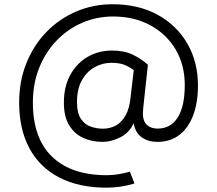

<svg xmlns="http://www.w3.org/2000/svg" viewBox="-20 -658 1012 895"><path d="M502.4 -422.4Q558.6 -422.4 597.9 -403.6Q637.2 -384.8 669.4 -356.4L647.5 -152.8Q646 -136.7 646 -127.4Q646 -94.7 664.1 -76.7Q682.1 -58.6 714.4 -58.6Q775.9 -58.6 808.6 -110.6Q841.3 -162.6 841.3 -261.7Q841.3 -355.5 798.6 -427.5Q755.9 -499.5 680.4 -540.3Q605 -581.1 506.8 -581.1Q431.2 -581.1 363.5 -552Q295.9 -522.9 244.1 -469.2Q192.4 -415.5 162.8 -342Q133.3 -268.6 133.3 -179.7Q133.3 -13.7 222.9 72.5Q312.5 158.7 477.5 158.7Q504.9 158.7 531.7 154.3Q558.6 149.9 585.4 142.1L606.9 197.3Q543 216.8 477.1 216.8Q348.1 216.8 256.8 169.7Q165.5 122.6 117.4 33.7Q69.3 -55.2 69.3 -180.2Q69.3 -279.8 103 -363.5Q136.7 -447.3 196.3 -508.8Q255.9 -570.3 335 -604.2Q414.1 -638.2 504.9 -638.2Q625 -638.2 714.4 -589.4Q803.7 -540.5 853.3 -454.8Q902.8 -369.1 902.8 -259.3Q902.8 -180.7 880.9 -121.6Q858.9 -62.5 816.7 -29.5Q774.4 3.4 713.4 3.4Q671.4 3.4 641.1 -17.6Q610.8 -38.6 603 -84Q583.5 -39.6 541 -18.1Q498.5 3.4 458 3.4Q409.2 3.4 368.2 -15.1Q327.1 -33.7 302.5 -74Q277.8 -114.3 277.8 -180.2Q277.8 -254.9 307.9 -309.3Q337.9 -363.8 388.9 -393.1Q439.9 -422.4 502.4 -422.4ZM499 -365.2Q457.5 -365.2 420.9 -344.7Q384.3 -324.2 361.6 -283.7Q338.9 -243.2 338.9 -182.6Q338.9 -130.9 357.2 -104Q375.5 -77.1 403.6 -67.6Q431.6 -58.1 460.4 -58.1Q491.7 -58.1 519.3 -72.5Q546.9 -86.9 565.9 -121.1Q585 -155.3 589.8 -214.4L603.5 -331.1Q582.5 -346.7 559.3 -356Q536.1 -365.2 499 -365.2Z"/></svg>

Font: Estedad-FD Regular
Style: FD-Regular
Weight: 400
Designer: Amin Abedi
Version: Version 7.3